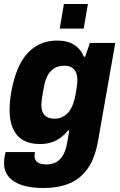

<svg xmlns="http://www.w3.org/2000/svg" viewBox="-26 -742 601 961"><path d="M191 199Q128 199 84 184.5Q40 170 17 142Q-6 114 -6 74Q-6 67 -4.5 53.5Q-3 40 2 19H149Q148 24 147.5 29.5Q147 35 147 38Q147 52 153.5 61.5Q160 71 173.5 76Q187 81 206 81Q237 81 258 68Q279 55 291.5 31Q304 7 310 -26Q313 -42 315.5 -58Q318 -74 321 -89H314Q297 -67 275.5 -51.5Q254 -36 228.5 -28.5Q203 -21 174 -21Q125 -21 91.5 -39.5Q58 -58 40 -96Q22 -134 22 -191Q22 -211 24 -234.5Q26 -258 31 -285Q55 -415 113 -477Q171 -539 260 -539Q311 -539 344.5 -518Q378 -497 394 -458H400L424 -527H551L465 -39Q450 49 413.5 101Q377 153 321.5 176Q266 199 191 199ZM248 -148Q269 -148 286.5 -156.5Q304 -165 317 -180.5Q330 -196 338.5 -218.5Q347 -241 352 -268Q356 -291 358 -304.5Q360 -318 360.5 -326.5Q361 -335 361 -342Q361 -364 354 -380Q347 -396 332.5 -404.5Q318 -413 295 -413Q266 -413 245 -400Q224 -387 211 -361.5Q198 -336 192 -297Q187 -272 185 -256.5Q183 -241 182 -232.5Q181 -224 181 -217Q181 -195 188 -179.5Q195 -164 210 -156Q225 -148 248 -148ZM273 -599 294 -722H414L393 -599Z"/></svg>

Font: Archivo SemiCondensed ExtraBold
Style: Italic
Weight: 800
Width: 4
Italic angle: -10°
Designer: Hector Gatti
Foundry: Omnibus-Type
Version: Version 2.001